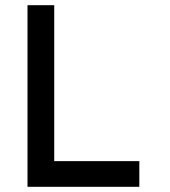

<svg xmlns="http://www.w3.org/2000/svg" viewBox="-20 -720 656 740"><path d="M86 -700H189V-99H517V0H86Z"/></svg>

Font: Overpass Mono Light
Style: Bold
Weight: 600
Monospace: yes
Designer: Delve Withrington, Dave Bailey
Foundry: Delve Fonts
Version: Version 1.000;DELV;Overpass